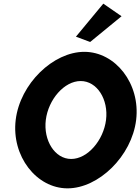

<svg xmlns="http://www.w3.org/2000/svg" viewBox="-20 -1009 769 1052"><path d="M396 -808 474 -779 646 -920 546 -989ZM231 -352C245 -464 332 -565 422 -565C512 -565 575 -464 561 -352C547 -240 460 -138 370 -138C280 -138 217 -240 231 -352ZM66 -352C42 -153 180 23 350 23C520 23 702 -153 726 -352C750 -551 612 -725 442 -725C272 -725 90 -551 66 -352Z"/></svg>

Font: Bluebird
Style: SfBdNrwObl
Weight: 700
Designer: Jasper
Foundry: Cannot Into Space Fonts
Version: Version 0.98